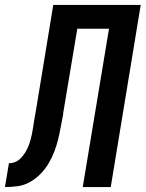

<svg xmlns="http://www.w3.org/2000/svg" viewBox="-62 -755 588 775"><path d="M-42 0 -26 -96Q-15 -96 -3.5 -100Q8 -104 17 -112Q26 -120 33 -129.5Q40 -139 45.5 -149.5Q51 -160 55 -171Q59 -182 62 -193Q65 -204 67 -215Q69 -226 71 -237Q74 -256 77 -275.5Q80 -295 84 -315L153 -735H506L385 0H272L378 -639H250L193 -298Q193 -298 193 -297.5Q193 -297 193 -296V-294Q188 -269 183.5 -244Q179 -219 173 -194Q167 -169 157.5 -144Q148 -119 134.5 -96Q121 -73 101.5 -53Q82 -33 58.5 -20Q35 -7 9.5 -3.5Q-16 0 -42 0Z"/></svg>

Font: Iosevka SS04
Style: Bold Italic
Weight: 700
Italic angle: -9°
Monospace: yes
Designer: Belleve Invis
Foundry: Belleve Invis
Version: Version 19.0.0; ttfautohint (v1.8.4)